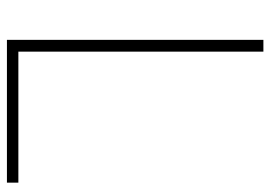

<svg xmlns="http://www.w3.org/2000/svg" viewBox="-133 -647 780 554"><g transform="rotate(90 257.0 -370.0)"><path d="M95 0V-740H129V-33H507V0Z"/></g></svg>

Font: Encode Sans Thin
Style: Regular
Weight: 250
Designer: Multiple Designers
Foundry: Impallari Type
Version: Version 2.000